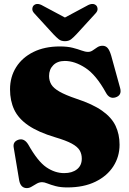

<svg xmlns="http://www.w3.org/2000/svg" viewBox="-20 -950 665 986"><path d="M326 12.5Q291 12.5 265.8 5.8Q240.5 -1 223.8 -7.8Q207 -14.5 196.5 -14.5Q182 -14.5 168.8 -7Q155.5 0.5 143 8.2Q130.5 16 118 16Q86 16 78.5 -24L50.5 -191.5Q44.5 -222.5 75 -232.5Q104.5 -241.5 125 -208Q173.5 -121.5 217.8 -91.2Q262 -61 309.5 -61Q350.5 -61 375.2 -80.5Q400 -100 400 -135.5Q400 -159.5 389 -178Q378 -196.5 348.8 -212.5Q319.5 -228.5 263.5 -245Q176.5 -271 125.5 -306Q74.5 -341 53 -386.8Q31.5 -432.5 31.5 -491Q31.5 -555 62.8 -604.8Q94 -654.5 151.5 -683Q209 -711.5 287.5 -711.5Q326.5 -711.5 353.5 -704.5Q380.5 -697.5 399.2 -690.5Q418 -683.5 432.5 -683.5Q445 -683.5 456.2 -691.2Q467.5 -699 479.5 -707Q491.5 -715 506.5 -715Q522 -715 532.2 -704Q542.5 -693 551 -664.5L596.5 -499.5Q608 -460 572 -449.5Q541.5 -441 524 -474Q473.5 -565.5 418.8 -601.2Q364 -637 313 -637Q275 -637 253.5 -615.2Q232 -593.5 232 -560Q232 -535.5 243.5 -516.2Q255 -497 285.5 -479.5Q316 -462 372 -443Q456 -415.5 504.5 -381.2Q553 -347 573.5 -303.8Q594 -260.5 594 -207Q594 -145.5 562 -95.8Q530 -46 470 -16.8Q410 12.5 326 12.5ZM373.5 -775Q358 -758.5 345.5 -748.5Q333 -738.5 313.5 -738.5Q294 -738.5 281.5 -748.5Q269 -758.5 253.5 -775L157 -880.5Q145 -893 146 -904.8Q147 -916.5 153.5 -922.5Q171 -938 201 -920L313.5 -860L425.5 -920Q456 -938 473.5 -922.5Q480 -916.5 481 -904.8Q482 -893 470 -880.5Z"/></svg>

Font: Fraunces 72pt Soft Black
Style: Regular
Weight: 900
Version: Version 1.000;[b76b70a41]